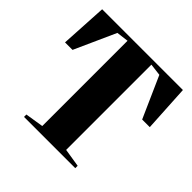

<svg xmlns="http://www.w3.org/2000/svg" viewBox="-187 -915 1086 1086"><g transform="rotate(45 356.5 -371.5)"><path d="M261 -36.5V-718.5L189 -709.5L77.5 -462H17.5L33.5 -743H679.5L695.5 -462H634.5L524.5 -709.5L452 -718.5V-36.5L561.5 -19V0H151.5V-19Z"/></g></svg>

Font: Merriweather 144pt Black
Style: Regular
Weight: 900
Version: Version 2.100